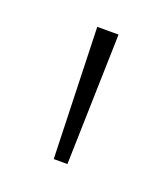

<svg xmlns="http://www.w3.org/2000/svg" viewBox="-64 -763 311 356"><g transform="rotate(20 91.5 -585.0)"><path d="M113 -714 106 -456H79L71 -714Z"/></g></svg>

Font: Noto Sans Lao UI ExtLt
Style: Regular
Weight: 200
Designer: Monotype Design Team
Foundry: Monotype Imaging Inc.
Version: Version 2.000; ttfautohint (v1.8.4.7-5d5b)